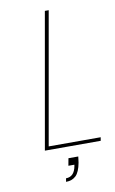

<svg xmlns="http://www.w3.org/2000/svg" viewBox="-97 -755 588 982"><g transform="rotate(-10 197.5 -264.0)"><path d="M108 -18H378L375 0H85L209 -704H229ZM248 59Q246 77 244 90Q235 139 215 157.5Q195 176 164 176L167 158Q210 158 220 104L221 97H190L197 59Z"/></g></svg>

Font: Fz Poppins Thin
Style: Italic
Weight: 100
Italic angle: -10°
Designer: Ninad Kale (Devanagari), Jonny Pinhorn (Latin)
Foundry: Indian Type Foundry
Version: Vit hóa bi Vntype.Com & FontZin.Com